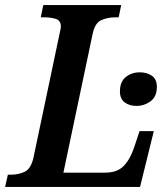

<svg xmlns="http://www.w3.org/2000/svg" viewBox="-41 -734 660 754"><path d="M-21 0 -10 -48H2Q32 -48 56 -59.5Q80 -71 90 -113L192 -597Q194 -607 196 -616Q198 -625 198 -630Q198 -653 179 -659.5Q160 -666 131 -666H119L129 -714H435L425 -666H412Q382 -666 357 -655Q332 -644 323 -602L208 -56H372Q420 -56 445.5 -83Q471 -110 486 -156L507 -219H563L509 0ZM496 -318Q467 -318 448.5 -332Q430 -346 430 -375Q430 -413 453 -431.5Q476 -450 508 -450Q536 -450 555.5 -436.5Q575 -423 575 -393Q575 -354 550 -336Q525 -318 496 -318Z"/></svg>

Font: Noto Serif SemiCondensed SemiBold
Style: Italic
Weight: 600
Width: 4
Italic angle: -12°
Designer: Monotype Design Team
Foundry: Monotype Imaging Inc.
Version: Version 2.014; ttfautohint (v1.8.4.7-5d5b)